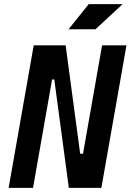

<svg xmlns="http://www.w3.org/2000/svg" viewBox="-20 -914 635 934"><path d="M314.9 0 244.1 -527.3H233.4L140.6 0H22L144 -693.4H299.3L370.1 -166H383.8L476.6 -693.4H595.2L473.1 0ZM313.5 -771.5 411.6 -894H576.7L444.3 -771.5Z"/></svg>

Font: Cascadia Code PL SemiBold
Style: Italic
Weight: 600
Italic angle: -10°
Monospace: yes
Designer: Aaron Bell
Foundry: Saja Typeworks
Version: Version 2404.023; ttfautohint (v1.8.4)